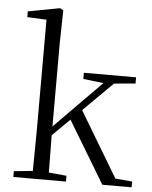

<svg xmlns="http://www.w3.org/2000/svg" viewBox="-55 -848 709 894"><g transform="rotate(5 299.0 -401.0)"><path d="M326 -483 421 -472 315 -365 202 -250V-639L205 -793L190 -802L41 -774V-747L131 -743V-227L129 -36L41 -27V0H287V-27L204 -35L202 -209L283 -289L457 0H594V-27L515 -34L333 -338L470 -474L570 -483V-512H326Z"/></g></svg>

Font: Noto Serif CJK SC Light
Style: Regular
Weight: 300
Designer: Ryoko NISHIZUKA 西塚涼子 (kana & ideographs); Frank Grießhammer (Latin, Greek & Cyrillic); Wenlong ZHANG 张文龙 (bopomofo); San
Foundry: Adobe
Version: Version 2.001;hotconv 1.1.0;makeotfexe 2.6.0